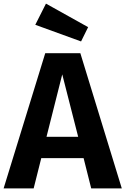

<svg xmlns="http://www.w3.org/2000/svg" viewBox="-30 -1041 693 1061"><path d="M224 -1021 165 -904 418 -812 457 -891ZM474 0H643L414 -747H220L-10 0H156L198 -167H432ZM227 -285 314 -630 402 -285Z"/></svg>

Font: Glow Sans SC Normal
Style: Bold
Weight: 700
Designer: Ryoko NISHIZUKA (kana, bopomofo & ideographs); Paul D. Hunt (Latin, Greek & Cyrillic); Sandoll Communications, Soo-young
Version: Version 0.93